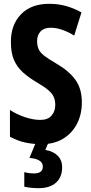

<svg xmlns="http://www.w3.org/2000/svg" viewBox="-20 -744 478 1004"><path d="M408 -209Q408 -145 382 -95.5Q356 -46 309 -18Q262 10 198 10Q153 10 113 1.5Q73 -7 32 -29V-169Q71 -144 113 -130.5Q155 -117 191 -117Q230 -117 249.5 -139.5Q269 -162 269 -195Q269 -218 261.5 -236Q254 -254 233.5 -272Q213 -290 173 -313Q131 -338 100.5 -365Q70 -392 53.5 -429.5Q37 -467 37 -523Q36 -614 90 -669.5Q144 -725 240 -724Q284 -724 325.5 -712.5Q367 -701 406 -679L368 -558Q301 -599 245 -599Q210 -599 192 -579.5Q174 -560 174 -530Q174 -505 182 -487Q190 -469 211.5 -452.5Q233 -436 274 -412Q341 -373 374.5 -326.5Q408 -280 408 -209ZM305 130Q305 182 273 211Q241 240 181 240Q139 240 107 232V156Q121 160 133.5 161.5Q146 163 157 163Q204 163 204 127Q204 107 185.5 95.5Q167 84 134 82L168 0H234L217 40Q259 47 282 70.5Q305 94 305 130Z"/></svg>

Font: Noto Sans Armenian ExtraCondensed
Style: Bold
Weight: 700
Width: 2
Designer: Monotype Design Team
Foundry: Monotype Imaging Inc.
Version: Version 2.008; ttfautohint (v1.8.4.7-5d5b)